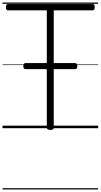

<svg xmlns="http://www.w3.org/2000/svg" viewBox="-20 -1016 798 1522"><path d="M379 14Q351 14 351 -5V-934H44Q36 -934 31.5 -939.5Q27 -945 27 -959Q27 -973 31.5 -978.5Q36 -984 44 -984H714Q722 -984 726.5 -979Q731 -974 731 -960Q731 -946 726.5 -940Q722 -934 714 -934H406V-5Q406 5 399.5 9.5Q393 14 379 14ZM184 -468Q173 -468 169 -474.5Q165 -481 165 -490Q165 -502 169 -509Q173 -516 184 -516H574Q585 -516 589 -509Q593 -502 593 -490Q593 -481 589 -474.5Q585 -468 574 -468ZM0 476H758V486H0ZM0 -20H758V0H0ZM0 -505H758V-500H0ZM0 -996H758V-986H0Z"/></svg>

Font: Playwrite PL Guides
Style: Regular
Weight: 400
Designer: Veronika Burian, José Scaglione
Foundry: TypeTogether
Version: Version 1.003